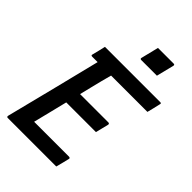

<svg xmlns="http://www.w3.org/2000/svg" viewBox="-264 -1023 1129 1129"><g transform="rotate(45 300.5 -458.0)"><path d="M358 -916H488Q499 -916 496 -905L469 -796H339Q328 -796 331 -807ZM25 0Q15 0 17 -11Q55 -160 92 -308.5Q129 -457 166 -606H121Q109 -606 113 -617Q119 -640 123.5 -659Q128 -678 133 -700H593Q604 -700 600 -689Q595 -667 590.5 -648Q586 -629 580 -606H278Q274 -590 269.5 -574Q265 -558 261 -542Q252 -507 243.5 -471.5Q235 -436 226 -400H462Q467 -400 469 -396.5Q471 -393 470 -389Q467 -377 461 -352.5Q455 -328 450 -308H203Q190 -254 176.5 -200.5Q163 -147 150 -94H440Q445 -94 448 -91Q451 -88 449 -83Q446 -69 440 -46Q434 -23 428 0Z"/></g></svg>

Font: Recursive Sn Lnr St Med
Style: Italic
Weight: 500
Italic angle: -15°
Version: Version 1.079;hotconv 1.0.112;makeotfexe 2.5.65598; ttfautoh